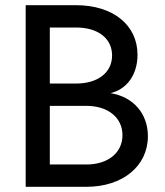

<svg xmlns="http://www.w3.org/2000/svg" viewBox="-20 -720 637 740"><path d="M79 0H313C453 0 550 -80 550 -195C550 -283 493 -347 406 -361C469 -376 510 -432 510 -509C510 -624 415 -700 273 -700H79ZM313 -86H172V-312H313C396 -312 452 -267 452 -199C452 -131 396 -86 313 -86ZM273 -398H172V-614H273C358 -614 412 -572 412 -506C412 -441 358 -398 273 -398Z"/></svg>

Font: Uncut Sans Medium
Style: Regular
Weight: 500
Designer: Kasper Nordkvist
Foundry: UNCUT.wtf
Version: Version 1.304;Glyphs 3.2 (3246)